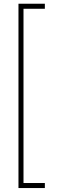

<svg xmlns="http://www.w3.org/2000/svg" viewBox="-20 -832 297 1005"><path d="M214.8 -786.1H103V126H214.8V152.3H76.7V-812.5H214.8Z"/></svg>

Font: TypoPRO Roboto Slab
Style: Thin
Weight: 250
Designer: Google
Version: Version 1.100263; 2013; ttfautohint (v0.94.20-1c74) -l 8 -r 